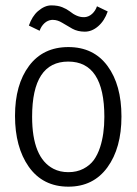

<svg xmlns="http://www.w3.org/2000/svg" viewBox="-20 -698 515 724"><path d="M386.2 -654.8Q374 -619.6 350.3 -599.1Q326.7 -578.6 299.8 -578.6Q272.9 -578.6 252.7 -589.8Q232.4 -601.1 214.6 -612.1Q196.8 -623 180.2 -623H175.3Q159.7 -621.6 147.5 -610.4Q135.3 -599.1 129.4 -582L88.9 -601.6Q101.1 -636.7 123 -655.8Q148.4 -677.7 173.1 -677.7Q197.8 -677.7 214.6 -670.9Q231.4 -664.1 242.2 -655.8Q270 -633.3 294.9 -633.3H299.8Q315.4 -634.8 327.6 -646Q339.8 -657.2 345.7 -674.3ZM237.8 5.9Q141.6 5.9 88.4 -69.3Q36.6 -143.1 36.6 -261Q36.6 -378.9 89.6 -449.7Q142.6 -520.5 237.8 -520.5Q333 -520.5 385.5 -449.2Q438 -377.9 438 -258.8Q438 -139.6 385 -66.9Q332 5.9 237.8 5.9ZM101.1 -257.8Q101.1 -103 181.6 -61.5Q206.1 -48.8 237.8 -48.8Q269.5 -48.8 294.2 -61.5Q318.8 -74.2 333.5 -94.2Q348.1 -114.3 357.4 -142.6Q373.5 -191.9 373.5 -257.3Q373.5 -465.8 237.3 -465.8Q101.1 -465.8 101.1 -257.8Z"/></svg>

Font: News Cycle
Style: Regular
Weight: 500
Version: Version 0.5.2